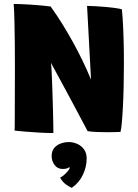

<svg xmlns="http://www.w3.org/2000/svg" viewBox="-20 -652 681 946"><path d="M243 3.5Q208.5 3.5 170.8 1.2Q133 -1 101.2 -3.8Q69.5 -6.5 52 -8.5Q52.5 -12.5 52.5 -31.8Q52.5 -51 52.8 -81.2Q53 -111.5 53 -149.5Q53 -187.5 53.2 -230Q53.5 -272.5 53.5 -316Q53.5 -375.5 53 -435.2Q52.5 -495 51.2 -546.8Q50 -598.5 47.5 -632.5Q58 -632.5 80.8 -631.8Q103.5 -631 131 -629.2Q158.5 -627.5 184.8 -625Q211 -622.5 229.5 -620Q261 -576 288.5 -531.5Q316 -487 340.5 -442.5Q365 -398 387 -352.5Q409 -307 428.5 -259.5L409 -623Q425 -623 449.2 -621.5Q473.5 -620 499.8 -617.8Q526 -615.5 547.8 -612.5Q569.5 -609.5 580.5 -606Q582.5 -587 584.2 -563.2Q586 -539.5 587 -512.2Q588 -485 589 -455.8Q590 -426.5 590.2 -396.5Q590.5 -366.5 590.5 -337.5Q590.5 -281.5 589.2 -226.2Q588 -171 585.5 -124Q583 -77 580 -44.5Q577 -12 573.5 -2Q558.5 -1.5 541.2 -1Q524 -0.5 506 -0.5Q479 -0.5 453.8 -1.8Q428.5 -3 411.5 -6Q407.5 -13.5 398 -31.8Q388.5 -50 374.2 -76.5Q360 -103 342.8 -135.5Q325.5 -168 306.5 -203.2Q287.5 -238.5 268.2 -274Q249 -309.5 231 -342.5Q233 -329 234.2 -303Q235.5 -277 236.8 -243.5Q238 -210 239.2 -173.8Q240.5 -137.5 241.2 -103Q242 -68.5 242.5 -40.8Q243 -13 243 3.5ZM333.5 273.5Q327 271.5 308.2 259.2Q289.5 247 276 223Q285 219.5 295.8 210Q306.5 200.5 314.8 190.5Q323 180.5 323 174.5Q323 172 322 171Q317.5 175 309.8 177.8Q302 180.5 288.5 180.5Q263.5 180.5 249 160.8Q234.5 141 234.5 117Q234.5 92 247.2 77Q260 62 279.5 55Q299 48 319 48Q340.5 48 360.8 57Q381 66 394 84Q407 102 407 129Q407 169 388.8 208.5Q370.5 248 333.5 273.5Z"/></svg>

Font: Grandstander Thin ExtraBold
Style: Regular
Weight: 800
Version: Version 1.200